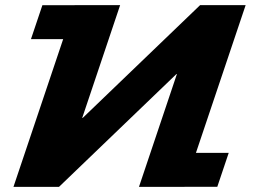

<svg xmlns="http://www.w3.org/2000/svg" viewBox="-20 -723 1000 741"><path d="M662.7 -437.1H660.8L207.8 -1.9H32L223.8 -572H99.5L143.6 -703H267.8L267.9 -703.1H443.6L297.3 -267.9H299.2L752.2 -703.1H928L736.2 -133H862.7L818.6 -2H692.2L692.1 -1.9H516.4Z"/></svg>

Font: Hussar
Style: BdWide
Weight: 700
Foundry: Cannot Into Space Fonts
Version: Version 2.00